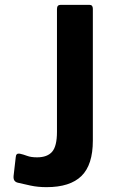

<svg xmlns="http://www.w3.org/2000/svg" viewBox="-20 -762 477 792"><path d="M363 -182Q363 -82 316 -36Q269 10 172 10Q136 10 106 3.5Q76 -3 55 -8Q45 -10 40 -16.5Q35 -23 36 -36L45 -114Q46 -131 62 -128Q76 -125 92 -119Q108 -113 133 -113Q175 -113 195 -136Q215 -159 215 -218V-725Q215 -742 230 -742H349Q363 -742 363 -726V-182Z"/></svg>

Font: Libre Franklin SemiBold
Style: Regular
Weight: 600
Designer: Pablo Impallari, Rodrigo Fuenzalida, Nhung Nguyen
Foundry: Impallari Type
Version: Version 3.000